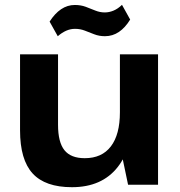

<svg xmlns="http://www.w3.org/2000/svg" viewBox="-20 -765 745 795"><path d="M220.3 -248.2Q220.3 -176.1 246.9 -143Q273.4 -110 330.9 -110Q401.8 -110 439.1 -158.9Q476.5 -207.8 476.5 -300.2L532.7 -381.7V-312.1Q532.7 -156.5 467.3 -73.2Q401.8 10.1 277.9 10.1Q167.2 10.1 115.1 -46.8Q63 -103.7 63 -225.5V-540H220.3ZM634.4 0H510.3L476.5 -161.9V-540H634.4ZM185.4 -675.5Q206.9 -709.2 233 -726.8Q259.1 -744.4 289.9 -744.4Q314.4 -744.4 334.8 -736.9Q355.1 -729.4 374.4 -721.4Q393.7 -713.5 413.8 -713.5Q431.9 -713.5 450 -721Q468.1 -728.5 485.1 -745L519 -684Q498.4 -650.3 472.3 -632.7Q446.2 -615.1 414.5 -615.1Q390.4 -615.1 370.1 -623.1Q349.8 -631.1 330.9 -638.3Q312.1 -645.6 290.5 -645.6Q271.9 -645.6 254.1 -637.8Q236.3 -630 219.2 -615Z"/></svg>

Font: Pathway Extreme 8pt Thin 12pt
Style: Regular
Weight: 100
Version: Version 1.001;gftools[0.9.26]